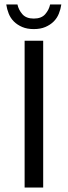

<svg xmlns="http://www.w3.org/2000/svg" viewBox="-20 -838 303 858"><path d="M90 -656H173V0H90ZM131 -708Q101 -708 79 -717.5Q57 -727 42 -742Q27 -757 19 -777Q11 -797 8 -818H58Q63 -794 80 -774.5Q97 -755 131 -755Q165 -755 182 -774.5Q199 -794 204 -818H254Q251 -797 243 -777Q235 -757 220 -742Q205 -727 183 -717.5Q161 -708 131 -708Z"/></svg>

Font: Myanmar Sanpya
Style: Regular
Weight: 400
Designer: Danh Hong
Foundry: Google Inc.
Version: Version 2.00 November 22, 2015